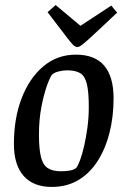

<svg xmlns="http://www.w3.org/2000/svg" viewBox="-20 -729 504 759"><path d="M185 10Q112 10 73.5 -33.5Q35 -77 35 -160Q35 -261 65.5 -340.5Q96 -420 151 -466.5Q206 -513 280 -513Q355 -513 392 -469.5Q429 -426 429 -340Q429 -268 413 -204.5Q397 -141 366 -92.5Q335 -44 289.5 -17Q244 10 185 10ZM221 -52Q238 -52 254.5 -54.5Q271 -57 281 -65Q288 -73 296.5 -96Q305 -119 312.5 -151.5Q320 -184 325.5 -224Q331 -264 331 -307Q331 -365 323.5 -396.5Q316 -428 297.5 -439.5Q279 -451 245 -451Q229 -451 211.5 -446.5Q194 -442 186 -434Q179 -427 166.5 -393Q154 -359 144 -308Q134 -257 134 -197Q134 -142 141.5 -110Q149 -78 168 -65Q187 -52 221 -52ZM286 -543Q277 -543 267.5 -553Q258 -563 246 -579L168 -681L200 -709L298 -627L420 -707L443 -679L347 -589Q319 -563 306 -553Q293 -543 286 -543Z"/></svg>

Font: Faustina Light Medium
Style: Italic
Weight: 500
Italic angle: -8°
Version: Version 1.200